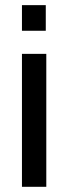

<svg xmlns="http://www.w3.org/2000/svg" viewBox="-20 -719 261 739"><path d="M156.2 -600.6H64.5V-699.2H156.2ZM158.2 0H64.5V-511.7H158.2Z"/></svg>

Font: Druckschrift BY WOK
Style: Medium
Weight: 400
Version: Version 001.000